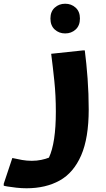

<svg xmlns="http://www.w3.org/2000/svg" viewBox="-64 -748 566 1028"><path d="M285 -569Q252 -569 229 -590Q206 -611 206 -649Q206 -686 229 -707Q252 -728 285 -728Q318 -728 341 -707Q364 -686 364 -649Q364 -611 341 -590Q318 -569 285 -569ZM2 98Q28 104 54 108.5Q80 113 106 113Q133 113 157 108Q181 103 198 96Q235 17 235 -150Q235 -236 227 -313.5Q219 -391 210 -460L379 -478H390Q399 -409 405 -327.5Q411 -246 411 -162Q411 -9 370.5 84Q330 177 255.5 218.5Q181 260 78 260Q52 260 24 257Q-4 254 -24 250.5Q-44 247 -44 246V236Z"/></svg>

Font: Kufam
Style: Bold Italic
Weight: 700
Italic angle: -11°
Designer: Artur Schmal
Foundry: Original Type
Version: Version 1.301; ttfautohint (v1.8.3)